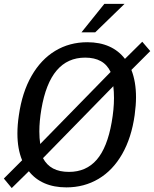

<svg xmlns="http://www.w3.org/2000/svg" viewBox="-24 -964 801 998"><path d="M-4 -36 91 -131Q66.5 -190 66.5 -270Q66.5 -314.5 74 -364.5Q91 -484 140 -569.5Q189 -655 263.2 -699.8Q337.5 -744.5 430 -744.5Q494.5 -744.5 543.8 -722.5Q593 -700.5 625.5 -658L715.5 -747L757 -698.5L659 -600.5Q683 -539.5 683 -458.5Q683 -417.5 676 -366Q659.5 -248 611 -163.2Q562.5 -78.5 488 -34.2Q413.5 10 321 10Q256.5 10 207.2 -11.5Q158 -33 126 -74L37 13.5ZM551 -590Q533 -628 500 -646.2Q467 -664.5 418.5 -664.5Q327.5 -664.5 270.8 -598Q214 -531.5 191 -396Q180.5 -334 180.5 -280.5Q180.5 -246.5 185 -215.5ZM334.5 -70.5Q424 -70.5 478.8 -133.8Q533.5 -197 556.5 -328.5Q568.5 -396 568.5 -454.5Q568.5 -488 565 -516L199.5 -142Q218.5 -106 252 -88.2Q285.5 -70.5 334.5 -70.5ZM623.5 -944 471 -796H399.5L518.5 -944Z"/></svg>

Font: 1883 Sans
Style: Italic
Weight: 400
Italic angle: -8°
Designer: 1883 Sans project is a fork of Public Sans.
Version: Version 1.009